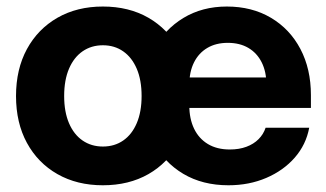

<svg xmlns="http://www.w3.org/2000/svg" viewBox="-20 -547 984 579"><path d="M290.2 11.7Q212.4 11.7 153.3 -21.9Q94.2 -55.5 61.2 -116.1Q28.3 -176.6 28.3 -257.4Q28.3 -338.3 61.2 -399Q94.2 -459.6 153.3 -493.5Q212.4 -527.3 290.2 -527.3Q368.6 -527.3 427.5 -493.5Q486.3 -459.6 519.2 -399Q552.2 -338.3 552.2 -257.4Q552.2 -176.6 519.2 -116.1Q486.3 -55.5 427.5 -21.9Q368.6 11.7 290.2 11.7ZM290.2 -105.1Q325.4 -105.1 351.6 -123.3Q377.8 -141.4 392.4 -175.6Q407 -209.8 407 -257.4Q407 -305.6 392.4 -339.7Q377.8 -373.8 351.6 -392.1Q325.4 -410.5 290.2 -410.5Q255.6 -410.5 229.1 -392.3Q202.7 -374 188.1 -339.8Q173.5 -305.6 173.5 -257.4Q173.5 -209.6 188.1 -175.5Q202.7 -141.4 229 -123.3Q255.4 -105.1 290.2 -105.1ZM668.8 11.7Q590.8 11.7 532.7 -22.8Q474.6 -57.4 442.7 -118.3Q410.8 -179.2 410.8 -257.4Q410.8 -336.2 443.3 -397.1Q475.7 -458 532.8 -492.7Q589.9 -527.3 664 -527.3Q739.8 -527.3 797 -493.4Q854.2 -459.5 885.9 -399.3Q917.6 -339 917.6 -260.3V-221.5H462.2V-313.3H848.3L783.4 -291.6Q783.4 -330.6 769.2 -358.9Q755 -387.2 729 -402.5Q703 -417.8 666.9 -417.8Q631.3 -417.8 605.3 -402.5Q579.3 -387.2 565.1 -358.9Q550.9 -330.6 550.9 -291.6V-228.8Q550.9 -189 565.2 -159.1Q579.6 -129.1 607 -112.6Q634.4 -96.2 673 -96.2Q701.2 -96.2 723.1 -104.4Q745 -112.5 759.8 -127.4Q774.5 -142.2 781 -161.9H912.5Q903 -110.8 868.9 -71.7Q834.7 -32.6 783 -10.5Q731.3 11.7 668.8 11.7Z"/></svg>

Font: Inter Khmer Looped
Style: Regular
Weight: 400
Designer: Rasmus Andersson, Sovichet Tep
Foundry: Anagata Design
Version: Version 1.000